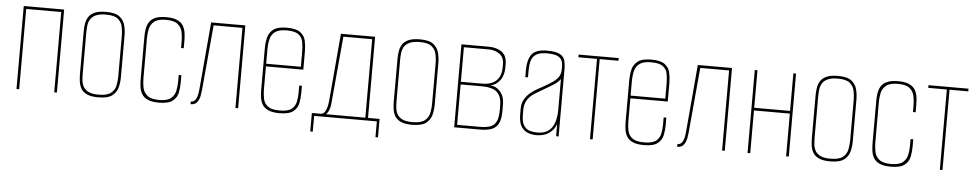

<svg xmlns="http://www.w3.org/2000/svg" viewBox="-37 -773 5793 1141"><g transform="rotate(5 2859.5 -202.0)"><path d="M68 0V-495H309V0H293V-479H84V0Z M556 7Q513 7 488.5 -4.5Q464 -16 453 -35Q442 -54 439 -77.5Q436 -101 436 -124V-372Q436 -395 439 -418Q442 -441 453.5 -460.5Q465 -480 490 -491.5Q515 -503 560 -503Q615 -503 640 -483Q665 -463 672.5 -433Q680 -403 680 -372V-124Q680 -93 672.5 -63Q665 -33 639 -13Q613 7 556 7ZM556 -9Q608 -9 630.5 -27.5Q653 -46 658.5 -73.5Q664 -101 664 -127V-369Q664 -396 658.5 -423Q653 -450 631.5 -468.5Q610 -487 560 -487Q520 -487 497.5 -476Q475 -465 465.5 -447.5Q456 -430 454 -409.5Q452 -389 452 -369V-127Q452 -107 454 -86.5Q456 -66 465 -48.5Q474 -31 495.5 -20Q517 -9 556 -9Z M918 7Q875 7 850.5 -4.5Q826 -16 815 -35Q804 -54 801 -77.5Q798 -101 798 -124V-372Q798 -395 801 -418Q804 -441 815 -460.5Q826 -480 850.5 -491.5Q875 -503 918 -503Q960 -503 984.5 -491.5Q1009 -480 1020 -460.5Q1031 -441 1034 -418Q1037 -395 1037 -372V-328H1021V-369Q1021 -396 1015.5 -423Q1010 -450 988.5 -468.5Q967 -487 918 -487Q869 -487 847 -468.5Q825 -450 819.5 -423Q814 -396 814 -369V-127Q814 -101 819.5 -73.5Q825 -46 847 -27.5Q869 -9 918 -9Q967 -9 988.5 -27.5Q1010 -46 1015.5 -73.5Q1021 -101 1021 -127V-167H1037V-124Q1037 -93 1031 -63Q1025 -33 1000 -13Q975 7 918 7Z M1106 0V-16Q1126 -16 1136.5 -34Q1147 -52 1151 -94L1186 -495H1390V-1H1374V-479H1202L1167 -92Q1166 -81 1162.5 -59Q1159 -37 1146.5 -18.5Q1134 0 1106 0Z M1637 7Q1594 7 1569.5 -4.5Q1545 -16 1534 -35Q1523 -54 1520 -77.5Q1517 -101 1517 -124V-372Q1517 -403 1524 -433Q1531 -463 1556.5 -483Q1582 -503 1637 -503Q1693 -503 1718 -484Q1743 -465 1749.5 -435Q1756 -405 1756 -372V-263H1533V-127Q1533 -98 1538.5 -70.5Q1544 -43 1566 -26Q1588 -9 1637 -9Q1686 -9 1707.5 -26Q1729 -43 1734.5 -70Q1740 -97 1740 -127V-167H1756V-124Q1756 -93 1750 -63Q1744 -33 1719 -13Q1694 7 1637 7ZM1533 -279H1740V-363Q1740 -398 1735 -426Q1730 -454 1708.5 -470.5Q1687 -487 1637 -487Q1593 -487 1570.5 -471.5Q1548 -456 1540.5 -428.5Q1533 -401 1533 -363Z M1829 99V-11H1884Q1917 -14 1925 -92L1960 -495H2164V-11H2233V99H2218V5H1844V99ZM1913 -11H2148V-479H1976L1941 -92Q1941 -86 1939 -70.5Q1937 -55 1931 -38.5Q1925 -22 1913 -11Z M2428 7Q2385 7 2360.5 -4.5Q2336 -16 2325 -35Q2314 -54 2311 -77.5Q2308 -101 2308 -124V-372Q2308 -395 2311 -418Q2314 -441 2325.5 -460.5Q2337 -480 2362 -491.5Q2387 -503 2432 -503Q2487 -503 2512 -483Q2537 -463 2544.5 -433Q2552 -403 2552 -372V-124Q2552 -93 2544.5 -63Q2537 -33 2511 -13Q2485 7 2428 7ZM2428 -9Q2480 -9 2502.5 -27.5Q2525 -46 2530.5 -73.5Q2536 -101 2536 -127V-369Q2536 -396 2530.5 -423Q2525 -450 2503.5 -468.5Q2482 -487 2432 -487Q2392 -487 2369.5 -476Q2347 -465 2337.5 -447.5Q2328 -430 2326 -409.5Q2324 -389 2324 -369V-127Q2324 -107 2326 -86.5Q2328 -66 2337 -48.5Q2346 -31 2367.5 -20Q2389 -9 2428 -9Z M2679 0V-495H2842Q2888 -495 2919.5 -473.5Q2951 -452 2951 -398V-381Q2951 -333 2928 -303Q2905 -273 2870 -266Q2906 -266 2931 -237Q2956 -208 2956 -163V-120Q2956 -68 2940.5 -42.5Q2925 -17 2897.5 -8.5Q2870 0 2833 0ZM2695 -273H2821Q2877 -273 2906 -300.5Q2935 -328 2935 -380V-400Q2935 -439 2908.5 -459Q2882 -479 2842 -479H2695ZM2695 -16H2830Q2865 -16 2889.5 -23.5Q2914 -31 2927 -54.5Q2940 -78 2940 -125V-150Q2940 -194 2925 -217Q2910 -240 2884 -248.5Q2858 -257 2826 -257H2695Z M3169 4Q3146 4 3121.5 -4Q3097 -12 3080 -36.5Q3063 -61 3063 -112V-146Q3063 -178 3077.5 -202Q3092 -226 3112.5 -242.5Q3133 -259 3152.5 -269.5Q3172 -280 3181 -285Q3221 -307 3243.5 -323.5Q3266 -340 3276 -357.5Q3286 -375 3286 -400V-414Q3286 -448 3271.5 -463Q3257 -478 3235 -482Q3213 -486 3190 -486Q3146 -486 3124.5 -471Q3103 -456 3096.5 -431Q3090 -406 3090 -375V-334H3074V-377Q3074 -435 3097 -468.5Q3120 -502 3190 -502Q3244 -502 3267.5 -488Q3291 -474 3296.5 -451.5Q3302 -429 3302 -402V0H3287V-73Q3275 -38 3244.5 -17Q3214 4 3169 4ZM3172 -12Q3216 -12 3240.5 -31Q3265 -50 3275.5 -83Q3286 -116 3286 -157V-341Q3270 -319 3242.5 -302.5Q3215 -286 3186 -269Q3161 -255 3136.5 -239.5Q3112 -224 3095.5 -200Q3079 -176 3079 -138V-112Q3079 -65 3094 -44Q3109 -23 3131 -17.5Q3153 -12 3172 -12Z M3489 0V-479H3378V-495H3617V-479H3505V0Z M3811 7Q3768 7 3743.5 -4.5Q3719 -16 3708 -35Q3697 -54 3694 -77.5Q3691 -101 3691 -124V-372Q3691 -403 3698 -433Q3705 -463 3730.5 -483Q3756 -503 3811 -503Q3867 -503 3892 -484Q3917 -465 3923.5 -435Q3930 -405 3930 -372V-263H3707V-127Q3707 -98 3712.5 -70.5Q3718 -43 3740 -26Q3762 -9 3811 -9Q3860 -9 3881.5 -26Q3903 -43 3908.5 -70Q3914 -97 3914 -127V-167H3930V-124Q3930 -93 3924 -63Q3918 -33 3893 -13Q3868 7 3811 7ZM3707 -279H3914V-363Q3914 -398 3909 -426Q3904 -454 3882.5 -470.5Q3861 -487 3811 -487Q3767 -487 3744.5 -471.5Q3722 -456 3714.5 -428.5Q3707 -401 3707 -363Z M4009 0V-16Q4029 -16 4039.5 -34Q4050 -52 4054 -94L4089 -495H4293V-1H4277V-479H4105L4070 -92Q4069 -81 4065.5 -59Q4062 -37 4049.5 -18.5Q4037 0 4009 0Z M4429 0V-495H4445V-271H4659V-495H4675V0H4659V-255H4445V0Z M4922 7Q4879 7 4854.5 -4.5Q4830 -16 4819 -35Q4808 -54 4805 -77.5Q4802 -101 4802 -124V-372Q4802 -395 4805 -418Q4808 -441 4819.5 -460.5Q4831 -480 4856 -491.5Q4881 -503 4926 -503Q4981 -503 5006 -483Q5031 -463 5038.5 -433Q5046 -403 5046 -372V-124Q5046 -93 5038.5 -63Q5031 -33 5005 -13Q4979 7 4922 7ZM4922 -9Q4974 -9 4996.5 -27.5Q5019 -46 5024.5 -73.5Q5030 -101 5030 -127V-369Q5030 -396 5024.5 -423Q5019 -450 4997.5 -468.5Q4976 -487 4926 -487Q4886 -487 4863.5 -476Q4841 -465 4831.5 -447.5Q4822 -430 4820 -409.5Q4818 -389 4818 -369V-127Q4818 -107 4820 -86.5Q4822 -66 4831 -48.5Q4840 -31 4861.5 -20Q4883 -9 4922 -9Z M5284 7Q5241 7 5216.5 -4.5Q5192 -16 5181 -35Q5170 -54 5167 -77.5Q5164 -101 5164 -124V-372Q5164 -395 5167 -418Q5170 -441 5181 -460.5Q5192 -480 5216.5 -491.5Q5241 -503 5284 -503Q5326 -503 5350.5 -491.5Q5375 -480 5386 -460.5Q5397 -441 5400 -418Q5403 -395 5403 -372V-328H5387V-369Q5387 -396 5381.5 -423Q5376 -450 5354.5 -468.5Q5333 -487 5284 -487Q5235 -487 5213 -468.5Q5191 -450 5185.5 -423Q5180 -396 5180 -369V-127Q5180 -101 5185.5 -73.5Q5191 -46 5213 -27.5Q5235 -9 5284 -9Q5333 -9 5354.5 -27.5Q5376 -46 5381.5 -73.5Q5387 -101 5387 -127V-167H5403V-124Q5403 -93 5397 -63Q5391 -33 5366 -13Q5341 7 5284 7Z M5576 0V-479H5465V-495H5704V-479H5592V0Z"/></g></svg>

Font: Alumni Sans Pinstripe
Style: Regular
Weight: 400
Designer: Robert E. Leuschke
Foundry: Robert E. Leuschke
Version: Version 1.010; ttfautohint (v1.8.4.7-5d5b)